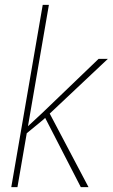

<svg xmlns="http://www.w3.org/2000/svg" viewBox="-20 -770 464 790"><path d="M181.2 -750 51.8 0H26.4L155.8 -750ZM423.8 -527.8 158.2 -277.8 84 -216.8 78.6 -235.4 152.8 -304.2 385.7 -527.8ZM312.5 0 158.7 -298.8 176.8 -317.4 344.2 0Z"/></svg>

Font: Roboto Condensed Thin
Style: Italic
Weight: 250
Italic angle: -12°
Designer: Christian Robertson
Foundry: Google
Version: Version 3.008; 2023